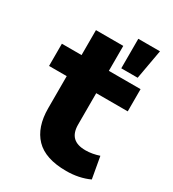

<svg xmlns="http://www.w3.org/2000/svg" viewBox="-174 -803 825 913"><g transform="rotate(30 238.0 -347.0)"><path d="M332 11Q217 11 163 -45Q109 -101 109 -205V-381H12V-503H120V-640H270V-503H444V-381H271V-209Q271 -164 293.5 -142Q316 -120 362 -120Q381 -120 400 -123.5Q419 -127 437 -133L458 -15Q430 -2 398 4.5Q366 11 332 11ZM315 -543V-705H434L405 -543Z"/></g></svg>

Font: Nunito Sans 7pt ExtraBold
Style: Regular
Weight: 800
Designer: Vernon Adams
Foundry: Vernon Adams
Version: Version 3.101;gftools[0.9.27]